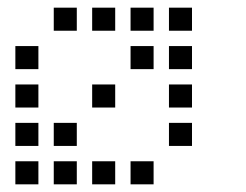

<svg xmlns="http://www.w3.org/2000/svg" viewBox="-20 -500 640 500"><path d="M121 -480Q120 -480 120 -480Q120 -480 120 -479V-421Q120 -420 120 -420Q120 -420 121 -420H179Q180 -420 180 -420Q180 -420 180 -421V-479Q180 -480 180 -480Q180 -480 179 -480ZM221 -480Q220 -480 220 -480Q220 -480 220 -479V-421Q220 -420 220 -420Q220 -420 221 -420H279Q280 -420 280 -420Q280 -420 280 -421V-479Q280 -480 280 -480Q280 -480 279 -480ZM321 -480Q320 -480 320 -480Q320 -480 320 -479V-421Q320 -420 320 -420Q320 -420 321 -420H379Q380 -420 380 -420Q380 -420 380 -421V-479Q380 -480 380 -480Q380 -480 379 -480ZM421 -480Q420 -480 420 -480Q420 -480 420 -479V-421Q420 -420 420 -420Q420 -420 421 -420H479Q480 -420 480 -420Q480 -420 480 -421V-479Q480 -480 480 -480Q480 -480 479 -480ZM21 -380Q20 -380 20 -380Q20 -380 20 -379V-321Q20 -320 20 -320Q20 -320 21 -320H79Q80 -320 80 -320Q80 -320 80 -321V-379Q80 -380 80 -380Q80 -380 79 -380ZM321 -380Q320 -380 320 -380Q320 -380 320 -379V-321Q320 -320 320 -320Q320 -320 321 -320H379Q380 -320 380 -320Q380 -320 380 -321V-379Q380 -380 380 -380Q380 -380 379 -380ZM421 -380Q420 -380 420 -380Q420 -380 420 -379V-321Q420 -320 420 -320Q420 -320 421 -320H479Q480 -320 480 -320Q480 -320 480 -321V-379Q480 -380 480 -380Q480 -380 479 -380ZM21 -280Q20 -280 20 -280Q20 -280 20 -279V-221Q20 -220 20 -220Q20 -220 21 -220H79Q80 -220 80 -220Q80 -220 80 -221V-279Q80 -280 80 -280Q80 -280 79 -280ZM221 -280Q220 -280 220 -280Q220 -280 220 -279V-221Q220 -220 220 -220Q220 -220 221 -220H279Q280 -220 280 -220Q280 -220 280 -221V-279Q280 -280 280 -280Q280 -280 279 -280ZM421 -280Q420 -280 420 -280Q420 -280 420 -279V-221Q420 -220 420 -220Q420 -220 421 -220H479Q480 -220 480 -220Q480 -220 480 -221V-279Q480 -280 480 -280Q480 -280 479 -280ZM21 -180Q20 -180 20 -180Q20 -180 20 -179V-121Q20 -120 20 -120Q20 -120 21 -120H79Q80 -120 80 -120Q80 -120 80 -121V-179Q80 -180 80 -180Q80 -180 79 -180ZM121 -180Q120 -180 120 -180Q120 -180 120 -179V-121Q120 -120 120 -120Q120 -120 121 -120H179Q180 -120 180 -120Q180 -120 180 -121V-179Q180 -180 180 -180Q180 -180 179 -180ZM421 -180Q420 -180 420 -180Q420 -180 420 -179V-121Q420 -120 420 -120Q420 -120 421 -120H479Q480 -120 480 -120Q480 -120 480 -121V-179Q480 -180 480 -180Q480 -180 479 -180ZM21 -80Q20 -80 20 -80Q20 -80 20 -79V-21Q20 -20 20 -20Q20 -20 21 -20H79Q80 -20 80 -20Q80 -20 80 -21V-79Q80 -80 80 -80Q80 -80 79 -80ZM121 -80Q120 -80 120 -80Q120 -80 120 -79V-21Q120 -20 120 -20Q120 -20 121 -20H179Q180 -20 180 -20Q180 -20 180 -21V-79Q180 -80 180 -80Q180 -80 179 -80ZM221 -80Q220 -80 220 -80Q220 -80 220 -79V-21Q220 -20 220 -20Q220 -20 221 -20H279Q280 -20 280 -20Q280 -20 280 -21V-79Q280 -80 280 -80Q280 -80 279 -80ZM321 -80Q320 -80 320 -80Q320 -80 320 -79V-21Q320 -20 320 -20Q320 -20 321 -20H379Q380 -20 380 -20Q380 -20 380 -21V-79Q380 -80 380 -80Q380 -80 379 -80Z"/></svg>

Font: Doto Medium
Style: Regular
Weight: 500
Monospace: yes
Version: Version 1.000